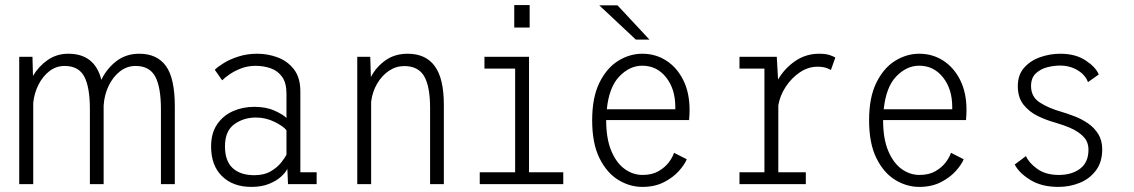

<svg xmlns="http://www.w3.org/2000/svg" viewBox="-20 -723 4452 754"><path d="M55.5 0V-500H107.5L109.5 -425Q132 -463 167.5 -487.5Q203 -512 248 -512Q352.5 -512 378 -409.5Q399 -453.5 437 -482.8Q475 -512 527 -512Q596.5 -512 631.5 -464Q666.5 -416 666.5 -305V0H612V-294Q612 -381 589.5 -422.5Q567 -464 512.5 -464Q478 -464 450.5 -442.2Q423 -420.5 406.2 -385Q389.5 -349.5 387 -308.5V0H333V-294Q333 -381 310.8 -422.5Q288.5 -464 234 -464Q200.5 -464 174.2 -443.8Q148 -423.5 131.2 -390.5Q114.5 -357.5 110.5 -319V0Z M967.5 11Q895 11 852 -31Q809 -73 809 -147.5Q809 -200.5 832.8 -235Q856.5 -269.5 895 -286.5Q933.5 -303.5 978.5 -303.5Q1025.5 -303.5 1059.2 -288Q1093 -272.5 1105 -259.5V-355.5Q1105 -397 1088.2 -420.8Q1071.5 -444.5 1043.8 -454.5Q1016 -464.5 983.5 -464.5Q953.5 -464.5 927.2 -454.5Q901 -444.5 881.5 -431Q862 -417.5 852.5 -407.5L823.5 -449Q835.5 -461 859.5 -475.8Q883.5 -490.5 917 -501.2Q950.5 -512 990.5 -512Q1032 -512 1070.8 -497.5Q1109.5 -483 1134.5 -450.5Q1159.5 -418 1159.5 -364V-46.5H1223.5V0H1111L1108.5 -60Q1102 -46 1084 -29.5Q1066 -13 1036.8 -1Q1007.5 11 967.5 11ZM979 -35Q1017 -35 1042.8 -50Q1068.5 -65 1083.8 -84.2Q1099 -103.5 1105 -115.5V-211.5Q1092.5 -227.5 1058 -244.5Q1023.5 -261.5 985 -261.5Q936.5 -261.5 900 -235Q863.5 -208.5 863.5 -148.5Q863.5 -90.5 893.8 -62.8Q924 -35 979 -35Z M1383 0V-500H1434L1436.5 -420.5Q1457.5 -460.5 1494 -486.2Q1530.5 -512 1581 -512Q1651.5 -512 1687.2 -463.5Q1723 -415 1723 -312V0H1669V-299Q1669 -383.5 1645.8 -423.5Q1622.5 -463.5 1567.5 -463.5Q1535 -463.5 1507.5 -445Q1480 -426.5 1461.2 -394.8Q1442.5 -363 1437.5 -323.5V0Z M1999.5 -703H2060V-615H1999.5ZM1864 0V-46.5H2003V-453.5H1882.5V-500H2057.5V-46.5H2192V0Z M2502.5 11Q2453 11 2408 -16.5Q2363 -44 2334.2 -101.8Q2305.5 -159.5 2305.5 -251Q2305.5 -340.5 2334 -398.2Q2362.5 -456 2407.5 -484Q2452.5 -512 2502.5 -512Q2554.5 -512 2596.5 -485Q2638.5 -458 2663.2 -408.5Q2688 -359 2688 -291.5Q2688 -270 2686 -251.5H2360.5V-251Q2360.5 -178.5 2380.5 -130.8Q2400.5 -83 2433 -59.5Q2465.5 -36 2503.5 -36Q2541 -36 2566.5 -51Q2592 -66 2607 -86.2Q2622 -106.5 2627 -123L2677 -97.5Q2669 -77.5 2646.5 -52Q2624 -26.5 2587.8 -7.8Q2551.5 11 2502.5 11ZM2502 -465Q2453 -465 2412.5 -423.2Q2372 -381.5 2363 -294H2632V-303Q2632 -373.5 2595.8 -419.2Q2559.5 -465 2502 -465ZM2477 -567.5 2333.5 -702H2405L2530.5 -567.5Z M2884 0V-46.5H2982V-453.5H2884V-500H3030.5L3035.5 -410.5Q3060.5 -454 3102.5 -483Q3144.5 -512 3197 -512Q3223 -512 3238.8 -506.5Q3254.5 -501 3260.5 -497L3243 -448Q3238.5 -451.5 3225 -456.2Q3211.5 -461 3190 -461Q3154 -461 3121.5 -439.2Q3089 -417.5 3066 -382.8Q3043 -348 3036.5 -309.5V-46.5H3144.5V0Z M3590 11Q3540.5 11 3495.5 -16.5Q3450.5 -44 3421.8 -101.8Q3393 -159.5 3393 -251Q3393 -340.5 3421.5 -398.2Q3450 -456 3495 -484Q3540 -512 3590 -512Q3642 -512 3684 -485Q3726 -458 3750.8 -408.5Q3775.5 -359 3775.5 -291.5Q3775.5 -270 3773.5 -251.5H3448V-251Q3448 -178.5 3468 -130.8Q3488 -83 3520.5 -59.5Q3553 -36 3591 -36Q3628.5 -36 3654 -51Q3679.5 -66 3694.5 -86.2Q3709.5 -106.5 3714.5 -123L3764.5 -97.5Q3756.5 -77.5 3734 -52Q3711.5 -26.5 3675.2 -7.8Q3639 11 3590 11ZM3589.5 -465Q3540.5 -465 3500 -423.2Q3459.5 -381.5 3450.5 -294H3719.5V-303Q3719.5 -373.5 3683.2 -419.2Q3647 -465 3589.5 -465Z M4136.5 11Q4070.5 11 4026 -16.5Q3981.5 -44 3965 -77L4009 -110Q4020.5 -83.5 4053.5 -59.8Q4086.5 -36 4138 -36Q4189.5 -36 4222 -60.8Q4254.5 -85.5 4254.5 -135Q4254.5 -165.5 4235.2 -185.8Q4216 -206 4186 -219.2Q4156 -232.5 4122.5 -242Q4089.5 -251 4055.8 -267.2Q4022 -283.5 3999.5 -311.8Q3977 -340 3977 -385Q3977 -429 4001.8 -457Q4026.5 -485 4065 -498.5Q4103.5 -512 4143.5 -512Q4203.5 -512 4243.2 -485.8Q4283 -459.5 4295 -430.5L4252.5 -400.5Q4242.5 -428.5 4212.2 -447Q4182 -465.5 4142 -465.5Q4118.5 -465.5 4092.2 -458.8Q4066 -452 4047.5 -434.5Q4029 -417 4029 -385Q4029 -342.5 4063.8 -320.2Q4098.5 -298 4146.5 -284.5Q4172 -277 4200 -266.2Q4228 -255.5 4252.8 -238.5Q4277.5 -221.5 4293 -196.5Q4308.5 -171.5 4308.5 -136.5Q4308.5 -86.5 4284 -53.8Q4259.5 -21 4220.2 -5Q4181 11 4136.5 11Z"/></svg>

Font: Trispace SemiCondensed ExtraLight
Style: Regular
Weight: 200
Width: 4
Designer: Tyler Finck
Foundry: Etcetera Type Company
Version: Version 1.210; ttfautohint (v1.8.3)